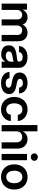

<svg xmlns="http://www.w3.org/2000/svg" viewBox="1537 -2313 789 3903"><g transform="rotate(90 1931.5 -361.5)"><path d="M53.7 0V-515.6H177.2V-426.8H179.2Q195.8 -470.7 237.3 -498.5Q278.8 -526.4 332.5 -526.4Q387.7 -526.4 427.7 -498Q467.8 -469.7 481 -425.8H482.9Q498.5 -468.8 542.5 -497.6Q586.4 -526.4 645.5 -526.4Q719.2 -526.4 768.8 -478.8Q818.4 -431.2 818.4 -340.8V0H690.4V-321.3Q690.4 -371.1 663.1 -394.8Q635.7 -418.5 596.7 -418.5Q550.8 -418.5 524.4 -389.6Q498 -360.8 498 -315.4V0H374V-326.2Q374 -368.2 348.4 -393.3Q322.8 -418.5 282.2 -418.5Q241.2 -418.5 211.4 -389.9Q181.6 -361.3 181.6 -307.1V0Z M1080.1 8.3Q1002.9 8.3 952.6 -30.3Q902.3 -68.8 902.3 -146Q902.3 -204.6 930.7 -236.8Q959 -269 1005.1 -283.7Q1051.3 -298.3 1104.5 -304.2Q1175.8 -312 1204.1 -318.6Q1232.4 -325.2 1232.4 -351.6V-355Q1232.4 -387.2 1208 -407.5Q1183.6 -427.7 1140.6 -427.7Q1096.7 -427.7 1069.3 -407.2Q1042 -386.7 1039.6 -354.5H917Q919.9 -402.3 947.3 -441.2Q974.6 -480 1023.9 -503.2Q1073.2 -526.4 1142.1 -526.4Q1209 -526.4 1257.6 -504.2Q1306.2 -481.9 1332.5 -443.1Q1358.9 -404.3 1358.9 -354.5V0H1233.4V-72.8H1231.4Q1212.9 -37.6 1177.5 -14.6Q1142.1 8.3 1080.1 8.3ZM1112.8 -85Q1170.9 -85 1202.1 -115.5Q1233.4 -146 1233.4 -190.4V-245.1Q1221.7 -237.8 1190.4 -231.9Q1159.2 -226.1 1121.6 -220.2Q1083 -214.4 1054.7 -198.2Q1026.4 -182.1 1026.4 -147.9Q1026.4 -118.2 1049.8 -101.6Q1073.2 -85 1112.8 -85Z M1879.4 -354.5H1759.8Q1759.3 -388.2 1733.6 -410.4Q1708 -432.6 1667 -432.6Q1627 -432.6 1604 -414.8Q1581.1 -397 1581.1 -371.6Q1581.1 -349.1 1598.9 -335.2Q1616.7 -321.3 1648.4 -314L1742.2 -294.9Q1819.3 -278.8 1855.7 -244.4Q1892.1 -210 1892.1 -153.3Q1892.1 -102.5 1863.8 -65.4Q1835.4 -28.3 1785.6 -8.1Q1735.8 12.2 1671.4 12.2Q1575.7 12.2 1512 -32.2Q1448.2 -76.7 1441.9 -160.2H1567.9Q1572.3 -123 1598.1 -102.8Q1624 -82.5 1668.9 -82.5Q1712.9 -82.5 1737.8 -99.6Q1762.7 -116.7 1762.7 -143.1Q1762.7 -165.5 1744.1 -179.4Q1725.6 -193.4 1692.9 -200.2L1604.5 -218.3Q1453.6 -249 1453.6 -367.2Q1453.6 -439 1510.7 -482.9Q1567.9 -526.9 1664.1 -526.9Q1758.8 -526.9 1818.1 -480.5Q1877.4 -434.1 1879.4 -354.5Z M2204.6 11.7Q2128.9 11.7 2071.8 -22.5Q2014.6 -56.6 1982.9 -117.2Q1951.2 -177.7 1951.2 -257.3Q1951.2 -336.9 1982.9 -397.7Q2014.6 -458.5 2071.8 -492.9Q2128.9 -527.3 2204.6 -527.3Q2270 -527.3 2321.3 -502Q2372.6 -476.6 2404.1 -431.9Q2435.5 -387.2 2440.4 -329.1H2315.4Q2309.1 -370.1 2281 -396Q2252.9 -421.9 2206.1 -421.9Q2147 -421.9 2113.5 -377.2Q2080.1 -332.5 2080.1 -257.3Q2080.1 -182.1 2113.5 -137.9Q2147 -93.8 2206.1 -93.8Q2253.4 -93.8 2279.8 -119.1Q2306.2 -144.5 2314.5 -187H2440.4Q2436.5 -129.9 2405.3 -85Q2374 -40 2322.3 -14.2Q2270.5 11.7 2204.6 11.7Z M2649.9 -294.9V0H2522V-727.5H2649.9V-426.8H2651.4Q2668.9 -469.7 2708.5 -498Q2748 -526.4 2808.6 -526.4Q2862.8 -526.4 2906.2 -502.2Q2949.7 -478 2975.3 -432.4Q3001 -386.7 3001 -322.3V0H2873V-302.7Q2873 -358.9 2843.8 -388.2Q2814.5 -417.5 2765.1 -417.5Q2716.8 -417.5 2683.3 -387.7Q2649.9 -357.9 2649.9 -294.9Z M3108.9 0V-515.6H3236.8V0ZM3172.9 -593.3Q3141.1 -593.3 3118.9 -614Q3096.7 -634.8 3096.7 -664.6Q3096.7 -694.3 3118.9 -715.3Q3141.1 -736.3 3172.9 -736.3Q3204.6 -736.3 3227.1 -715.3Q3249.5 -694.3 3249.5 -664.6Q3249.5 -634.8 3227.1 -614Q3204.6 -593.3 3172.9 -593.3Z M3577.1 11.7Q3501 11.7 3443.1 -22Q3385.3 -55.7 3353.3 -116.2Q3321.3 -176.8 3321.3 -257.3Q3321.3 -337.4 3353.3 -398.4Q3385.3 -459.5 3443.1 -493.4Q3501 -527.3 3577.1 -527.3Q3653.8 -527.3 3711.4 -493.4Q3769 -459.5 3801 -398.4Q3833 -337.4 3833 -257.3Q3833 -177.2 3801 -116.7Q3769 -56.2 3711.4 -22.2Q3653.8 11.7 3577.1 11.7ZM3577.1 -94.2Q3635.3 -94.2 3669.7 -137.9Q3704.1 -181.6 3704.1 -257.3Q3704.1 -333.5 3669.4 -377.4Q3634.8 -421.4 3577.1 -421.4Q3519.5 -421.4 3484.9 -377.4Q3450.2 -333.5 3450.2 -257.3Q3450.2 -181.2 3484.9 -137.7Q3519.5 -94.2 3577.1 -94.2Z"/></g></svg>

Font: Inter Display Semi Bold
Style: Regular
Weight: 600
Designer: Rasmus Andersson
Foundry: rsms
Version: Version 4.000;git-37864ae